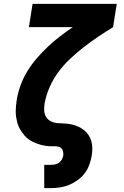

<svg xmlns="http://www.w3.org/2000/svg" viewBox="-20 -755 640 990"><path d="M208 215V95H241Q252 95 263 93Q274 91 283.5 84.5Q293 78 298.5 68Q304 58 306 48Q308 33 303 20Q298 7 285 2.5Q272 -2 257 -1Q242 0 228 -1.5Q214 -3 200.5 -6Q187 -9 174 -13.5Q161 -18 149 -24Q137 -30 126 -38Q115 -46 106.5 -56Q98 -66 90.5 -77Q83 -88 77.5 -100Q72 -112 68.5 -125.5Q65 -139 63 -152.5Q61 -166 61 -180.5Q61 -195 62.5 -209.5Q64 -224 66 -238Q72 -276 85.5 -313.5Q99 -351 120 -386Q141 -421 168 -452.5Q195 -484 225 -512.5Q255 -541 288 -566.5Q321 -592 355 -615H129L148 -735H582L563 -615Q524 -591 486 -565.5Q448 -540 412 -512Q376 -484 342 -452Q308 -420 281 -383.5Q254 -347 236 -306Q218 -265 210 -222Q207 -204 208 -185Q209 -166 218 -151.5Q227 -137 243.5 -129Q260 -121 278 -120Q296 -119 315 -118Q334 -117 351.5 -113Q369 -109 385 -101.5Q401 -94 414.5 -83Q428 -72 437.5 -57Q447 -42 451.5 -25Q456 -8 456 10.5Q456 29 453 48Q449 71 440.5 94.5Q432 118 416.5 138.5Q401 159 380 174Q359 189 336 198.5Q313 208 289 211.5Q265 215 241 215Z"/></svg>

Font: Iosevka Etoile Heavy
Style: Italic
Weight: 900
Italic angle: -9°
Designer: Belleve Invis
Foundry: Belleve Invis
Version: Version 22.1.2; ttfautohint (v1.8.4)